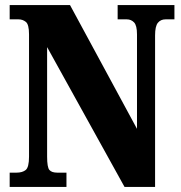

<svg xmlns="http://www.w3.org/2000/svg" viewBox="-20 -734 712 754"><path d="M18 0V-56H45Q68 -56 81 -66.5Q94 -77 94 -119V-599Q94 -638 81.5 -648Q69 -658 53 -658H18V-714H255L518 -228V-599Q518 -634 506.5 -646Q495 -658 478 -658H442V-714H665V-658H630Q611 -658 600 -644.5Q589 -631 589 -595V0H469L165 -549V-119Q165 -77 174 -66.5Q183 -56 205 -56H241V0Z"/></svg>

Font: Noto Serif Tamil ExtraCondensed Black
Style: Italic
Weight: 900
Width: 2
Italic angle: -12°
Designer: Indian Type Foundry, Tom Grace, and the Monotype Design Team
Foundry: Monotype Imaging Inc.
Version: Version 2.003; ttfautohint (v1.8.4.7-5d5b)